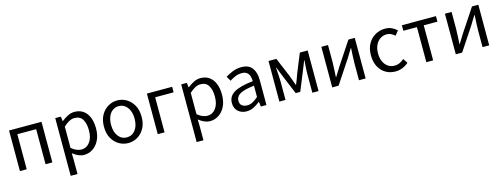

<svg xmlns="http://www.w3.org/2000/svg" viewBox="-16 -1404 6494 2481"><g transform="rotate(-15 3231.0 -164.0)"><path d="M92 0V-543H526V0H435V-469H183V0Z M710 229V-543H785L793 -481H796Q833 -511 877.5 -534Q922 -557 969 -557Q1039 -557 1087 -522.5Q1135 -488 1160 -426Q1185 -364 1185 -280Q1185 -187 1152 -121.5Q1119 -56 1065.5 -21.5Q1012 13 949 13Q912 13 874 -3.5Q836 -20 799 -50L801 45V229ZM934 -63Q1002 -63 1046 -120.5Q1090 -178 1090 -279Q1090 -369 1057 -424.5Q1024 -480 947 -480Q913 -480 877 -461Q841 -442 801 -405V-120Q838 -89 872.5 -76Q907 -63 934 -63Z M1541 13Q1475 13 1417.5 -20.5Q1360 -54 1324.5 -117.5Q1289 -181 1289 -271Q1289 -362 1324.5 -425.5Q1360 -489 1417.5 -523Q1475 -557 1541 -557Q1608 -557 1665 -523Q1722 -489 1757.5 -425.5Q1793 -362 1793 -271Q1793 -181 1757.5 -117.5Q1722 -54 1665 -20.5Q1608 13 1541 13ZM1541 -63Q1612 -63 1655.5 -120Q1699 -177 1699 -271Q1699 -334 1679 -381Q1659 -428 1623.5 -454.5Q1588 -481 1541 -481Q1494 -481 1458.5 -454.5Q1423 -428 1403.5 -381Q1384 -334 1384 -271Q1384 -177 1427.5 -120Q1471 -63 1541 -63Z M1936 0V-543H2274V-469H2027V0Z M2395 229V-543H2470L2478 -481H2481Q2518 -511 2562.5 -534Q2607 -557 2654 -557Q2724 -557 2772 -522.5Q2820 -488 2845 -426Q2870 -364 2870 -280Q2870 -187 2837 -121.5Q2804 -56 2750.5 -21.5Q2697 13 2634 13Q2597 13 2559 -3.5Q2521 -20 2484 -50L2486 45V229ZM2619 -63Q2687 -63 2731 -120.5Q2775 -178 2775 -279Q2775 -369 2742 -424.5Q2709 -480 2632 -480Q2598 -480 2562 -461Q2526 -442 2486 -405V-120Q2523 -89 2557.5 -76Q2592 -63 2619 -63Z M3124 13Q3056 13 3010.5 -27.5Q2965 -68 2965 -141Q2965 -230 3045.5 -277.5Q3126 -325 3299 -344Q3299 -379 3289.5 -410.5Q3280 -442 3256 -461.5Q3232 -481 3187 -481Q3140 -481 3098 -463Q3056 -445 3024 -423L2988 -486Q3026 -510 3081.5 -533.5Q3137 -557 3202 -557Q3301 -557 3345.5 -496Q3390 -435 3390 -334V0H3315L3307 -65H3304Q3265 -33 3219.5 -10Q3174 13 3124 13ZM3150 -60Q3190 -60 3224.5 -78.5Q3259 -97 3299 -132V-284Q3208 -273 3154 -254.5Q3100 -236 3077 -209Q3054 -182 3054 -147Q3054 -101 3082 -80.5Q3110 -60 3150 -60Z M3563 0V-543H3668L3775 -288Q3787 -254 3799.5 -221Q3812 -188 3823 -155H3828Q3841 -188 3854 -221Q3867 -254 3878 -288L3982 -543H4087V0H4004V-245Q4004 -269 4005.5 -302Q4007 -335 4009.5 -369.5Q4012 -404 4014 -432H4010Q3998 -400 3984.5 -367Q3971 -334 3959 -304L3856 -51H3795L3690 -304Q3678 -334 3664.5 -367.5Q3651 -401 3640 -432H3635Q3637 -404 3639 -369.5Q3641 -335 3643 -302Q3645 -269 3645 -245V0Z M4270 0V-543H4359V-316Q4359 -273 4355.5 -221Q4352 -169 4350 -116H4354Q4370 -141 4390.5 -174Q4411 -207 4426 -232L4632 -543H4717V0H4628V-227Q4628 -270 4631 -322.5Q4634 -375 4637 -428H4633Q4617 -403 4596.5 -369.5Q4576 -336 4561 -311L4355 0Z M5115 13Q5043 13 4985.5 -20.5Q4928 -54 4894 -117.5Q4860 -181 4860 -271Q4860 -362 4896.5 -425.5Q4933 -489 4993 -523Q5053 -557 5122 -557Q5175 -557 5213.5 -538Q5252 -519 5281 -493L5234 -433Q5210 -454 5184 -467.5Q5158 -481 5126 -481Q5077 -481 5038 -454.5Q4999 -428 4977 -381Q4955 -334 4955 -271Q4955 -209 4976 -162Q4997 -115 5035 -89Q5073 -63 5123 -63Q5161 -63 5193.5 -78.5Q5226 -94 5251 -117L5291 -56Q5254 -23 5209 -5Q5164 13 5115 13Z M5529 0V-469H5347V-543H5803V-469H5620V0Z M5923 0V-543H6012V-316Q6012 -273 6008.5 -221Q6005 -169 6003 -116H6007Q6023 -141 6043.5 -174Q6064 -207 6079 -232L6285 -543H6370V0H6281V-227Q6281 -270 6284 -322.5Q6287 -375 6290 -428H6286Q6270 -403 6249.5 -369.5Q6229 -336 6214 -311L6008 0Z"/></g></svg>

Font: Source Han Sans SC
Style: Regular
Weight: 400
Designer: Ryoko NISHIZUKA 西塚涼子 (kana, bopomofo & ideographs); Paul D. Hunt (Latin, Greek & Cyrillic); Sandoll Communications 산돌커뮤니
Foundry: Adobe
Version: Version 2.002;hotconv 1.0.116;makeotfexe 2.5.65601; ttfautoh